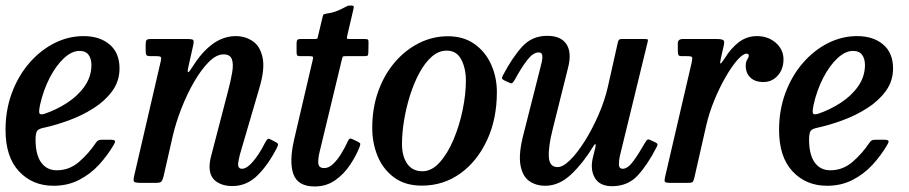

<svg xmlns="http://www.w3.org/2000/svg" viewBox="-27 -661 3286 694"><path d="M-7 -191.5Q-7 -263.5 16 -325.2Q39 -387 78.8 -433Q118.5 -479 169.2 -504.8Q220 -530.5 275 -530.5Q333.5 -530.5 369.2 -500.2Q405 -470 405 -413.5Q405 -368 379 -332.2Q353 -296.5 311.5 -270Q270 -243.5 221.5 -225.8Q173 -208 128 -198.5Q112.5 -195 107.2 -187.8Q102 -180.5 101.5 -159Q101 -103.5 121.2 -74.5Q141.5 -45.5 178.5 -45.5Q223.5 -45.5 258.8 -76Q294 -106.5 320 -145.5Q324.5 -152 328.8 -154Q333 -156 344.5 -156H369.5Q385 -156 388 -152.5Q391 -149 384 -137.5Q362 -99.5 330.8 -65.5Q299.5 -31.5 258.5 -10.5Q217.5 10.5 166.5 10.5Q90.5 10.5 41.8 -41.5Q-7 -93.5 -7 -191.5ZM133.5 -249.5Q176.5 -264 215.5 -289.2Q254.5 -314.5 278.8 -349Q303 -383.5 303.5 -425Q303.5 -449 293 -463Q282.5 -477 260.5 -477Q232.5 -477 204 -450.5Q175.5 -424 152.5 -379.5Q129.5 -335 117.5 -281Q113.5 -262.5 115 -253.5Q116.5 -244.5 133.5 -249.5Z M518.5 -520H649Q668 -520 671.2 -516.5Q674.5 -513 671.5 -498L655 -424.5Q649.5 -400.5 653 -400Q656.5 -399.5 671.5 -423.5Q704 -475 742.8 -502.8Q781.5 -530.5 825.5 -530.5Q859.5 -530.5 886.5 -512.2Q913.5 -494 922.2 -452.5Q931 -411 910 -341L840 -102Q838 -95 835.8 -83.2Q833.5 -71.5 833.5 -68Q833.5 -51 847.5 -51Q865.5 -51 888.2 -78Q911 -105 931 -145Q936 -154 939.8 -157.8Q943.5 -161.5 951 -157L968.5 -148Q975.5 -144.5 977.5 -141.2Q979.5 -138 974.5 -128Q942.5 -65 903.5 -26.8Q864.5 11.5 813 11.5Q777 11.5 753.8 -5.5Q730.5 -22.5 730.5 -58.5Q730.5 -76 736 -96.5L796 -327Q807 -368 812.2 -399Q817.5 -430 811 -447.2Q804.5 -464.5 781 -464.5Q755.5 -464.5 728.2 -437.5Q701 -410.5 675.2 -366.2Q649.5 -322 629 -269.8Q608.5 -217.5 597 -167.5L564.5 -25Q561.5 -12.5 557.5 -6.2Q553.5 0 537.5 0H484Q462 0 458 -4Q454 -8 458 -25.5L554 -439.5Q557 -452.5 554 -455.2Q551 -458 539 -458H517Q504.5 -458 502 -462.5Q499.5 -467 499.5 -480V-499.5Q499.5 -512.5 502.8 -516.2Q506 -520 518.5 -520Z M1059.5 -520H1110Q1119.5 -520 1120.5 -522.5Q1121.5 -525 1123 -532.5L1138.5 -597.5Q1140.5 -607.5 1143.2 -609Q1146 -610.5 1156.5 -612.5Q1175.5 -615 1191.5 -621.5Q1207.5 -628 1217 -633.5Q1225.5 -638 1228.8 -639.5Q1232 -641 1241 -641Q1249 -641 1250.8 -639Q1252.5 -637 1251 -630L1228 -531.5Q1226.5 -524 1227 -522Q1227.5 -520 1236.5 -520H1291Q1301 -520 1303.2 -517.5Q1305.5 -515 1305 -503.5L1304.5 -474Q1304.5 -462.5 1301.8 -460.2Q1299 -458 1288.5 -458H1221Q1213.5 -458 1212 -456Q1210.5 -454 1209 -447L1128.5 -113Q1122.5 -89.5 1123.5 -71.5Q1124.5 -53.5 1145 -53.5Q1162 -53.5 1178 -69.2Q1194 -85 1206.8 -106.2Q1219.5 -127.5 1227.5 -144.5Q1230.5 -152 1234.2 -157.2Q1238 -162.5 1247 -158L1267 -148.5Q1274.5 -144.5 1275.2 -141.5Q1276 -138.5 1272 -128Q1259.5 -96.5 1237.5 -63.8Q1215.5 -31 1183.8 -9Q1152 13 1110.5 13Q1050 13 1033.8 -31Q1017.5 -75 1036 -156L1103.5 -445Q1105.5 -453 1103.8 -455.5Q1102 -458 1092 -458H1056.5Q1049 -458 1047 -461.5Q1045 -465 1045 -473V-504Q1045 -513.5 1047.8 -516.8Q1050.5 -520 1059.5 -520Z M1318.5 -198.5Q1318.5 -271 1340.5 -331.8Q1362.5 -392.5 1400.8 -436.8Q1439 -481 1488.2 -505.5Q1537.5 -530 1591.5 -530Q1648.5 -530 1688 -502Q1727.5 -474 1748.2 -428Q1769 -382 1769 -328Q1769 -231 1733.5 -154.5Q1698 -78 1636.8 -34Q1575.5 10 1497.5 10Q1438 10 1398 -19.2Q1358 -48.5 1338.2 -96Q1318.5 -143.5 1318.5 -198.5ZM1426 -141Q1426 -96 1445 -69Q1464 -42 1500 -42Q1533.5 -42 1562.2 -74Q1591 -106 1612.2 -156.2Q1633.5 -206.5 1645.2 -263.2Q1657 -320 1657 -369.5Q1657 -414 1640.2 -446Q1623.5 -478 1588 -478Q1558.5 -478 1533.5 -456Q1508.5 -434 1488.8 -397.2Q1469 -360.5 1455 -316Q1441 -271.5 1433.5 -225.8Q1426 -180 1426 -141Z M1791 -389Q1826.5 -456 1861.8 -493.8Q1897 -531.5 1951 -531.5Q2001 -531.5 2020.8 -500.8Q2040.5 -470 2026 -415L1970.5 -193Q1955 -132 1956.8 -94.5Q1958.5 -57 1988.5 -57Q2008 -57 2034.2 -83Q2060.5 -109 2087.2 -151.8Q2114 -194.5 2136.2 -245.5Q2158.5 -296.5 2170 -346.5L2206.5 -509Q2208 -515 2210.8 -517.5Q2213.5 -520 2221 -520H2302.5Q2312 -520 2314 -518.5Q2316 -517 2314 -509.5L2213.5 -97Q2210 -82 2210.2 -66.5Q2210.5 -51 2224 -51Q2242 -51 2262 -78.2Q2282 -105.5 2304.5 -145Q2309.5 -153.5 2312.8 -156Q2316 -158.5 2323.5 -155L2339.5 -147.5Q2347.5 -144 2349.2 -140.8Q2351 -137.5 2346 -128.5Q2313.5 -65 2277.8 -26.5Q2242 12 2185.5 12Q2141 12 2123.5 -17.5Q2106 -47 2115.5 -89L2125 -128Q2127.5 -139 2125 -139.8Q2122.5 -140.5 2118.5 -133.5Q2081.5 -72.5 2037.8 -31Q1994 10.5 1944 10.5Q1910 10.5 1885.5 -7Q1861 -24.5 1854 -65.8Q1847 -107 1866 -179L1926.5 -417.5Q1928.5 -425.5 1931.5 -438.2Q1934.5 -451 1933 -461.2Q1931.5 -471.5 1920 -471.5Q1900 -471.5 1878.8 -444Q1857.5 -416.5 1833.5 -372.5Q1829 -365 1825.5 -361.5Q1822 -358 1814 -362L1796.5 -370Q1788.5 -374 1787.8 -377.5Q1787 -381 1791 -389Z M2441.5 -520H2563Q2581 -520 2587 -516.2Q2593 -512.5 2589.5 -498L2579 -452Q2574.5 -431.5 2577.2 -431.2Q2580 -431 2592 -449.5Q2615.5 -487.5 2644.2 -509Q2673 -530.5 2709 -530.5Q2750 -530.5 2777.5 -506Q2805 -481.5 2805 -446.5Q2805 -411 2784.2 -387.8Q2763.5 -364.5 2732.5 -364.5Q2702 -364.5 2685.2 -380.8Q2668.5 -397 2668.5 -423Q2668.5 -437.5 2674 -445.8Q2679.5 -454 2679.5 -460Q2679.5 -467 2671.5 -467Q2658.5 -467 2638.2 -444Q2618 -421 2596 -383Q2574 -345 2555 -298.8Q2536 -252.5 2525.5 -206.5L2483 -19.5Q2480 -7 2477 -3.5Q2474 0 2458 0H2394.5Q2378 0 2376 -4.8Q2374 -9.5 2377 -21.5L2473 -434.5Q2476.5 -450.5 2474.5 -454.2Q2472.5 -458 2457 -458H2438Q2427.5 -458 2425.2 -462.2Q2423 -466.5 2423 -479.5V-504.5Q2423 -520 2441.5 -520Z M2789 -191.5Q2789 -263.5 2812 -325.2Q2835 -387 2874.8 -433Q2914.5 -479 2965.2 -504.8Q3016 -530.5 3071 -530.5Q3129.5 -530.5 3165.2 -500.2Q3201 -470 3201 -413.5Q3201 -368 3175 -332.2Q3149 -296.5 3107.5 -270Q3066 -243.5 3017.5 -225.8Q2969 -208 2924 -198.5Q2908.5 -195 2903.2 -187.8Q2898 -180.5 2897.5 -159Q2897 -103.5 2917.2 -74.5Q2937.5 -45.5 2974.5 -45.5Q3019.5 -45.5 3054.8 -76Q3090 -106.5 3116 -145.5Q3120.5 -152 3124.8 -154Q3129 -156 3140.5 -156H3165.5Q3181 -156 3184 -152.5Q3187 -149 3180 -137.5Q3158 -99.5 3126.8 -65.5Q3095.5 -31.5 3054.5 -10.5Q3013.5 10.5 2962.5 10.5Q2886.5 10.5 2837.8 -41.5Q2789 -93.5 2789 -191.5ZM2929.5 -249.5Q2972.5 -264 3011.5 -289.2Q3050.5 -314.5 3074.8 -349Q3099 -383.5 3099.5 -425Q3099.5 -449 3089 -463Q3078.5 -477 3056.5 -477Q3028.5 -477 3000 -450.5Q2971.5 -424 2948.5 -379.5Q2925.5 -335 2913.5 -281Q2909.5 -262.5 2911 -253.5Q2912.5 -244.5 2929.5 -249.5Z"/></svg>

Font: Besley* Narrow Medium
Style: Italic
Weight: 500
Width: 4
Italic angle: -13°
Designer: Owen Earl
Foundry: indestructible type*
Version: Version 3.000; ttfautohint (v1.8.3)